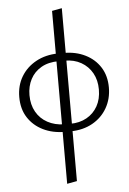

<svg xmlns="http://www.w3.org/2000/svg" viewBox="-62 -708 699 1042"><g transform="rotate(-5 287.5 -187.0)"><path d="M261 289V-653L315 -663V279ZM273 7Q207 7 155 -18.5Q103 -44 73 -90.5Q43 -137 43 -202Q43 -265 72 -313.5Q101 -362 153 -390.5Q205 -419 273 -420V-378Q217 -378 178 -355.5Q139 -333 119 -294.5Q99 -256 99 -208Q99 -156 121 -117Q143 -78 182.5 -56.5Q222 -35 273 -34ZM306 7V-34Q357 -34 395.5 -55.5Q434 -77 455.5 -115.5Q477 -154 477 -206Q477 -257 455.5 -295.5Q434 -334 395.5 -356Q357 -378 306 -378V-420Q370 -420 421.5 -394.5Q473 -369 502.5 -322.5Q532 -276 532 -212Q532 -150 503.5 -100.5Q475 -51 424 -22.5Q373 6 306 7Z"/></g></svg>

Font: Ysabeau Office Light
Style: Regular
Weight: 300
Designer: Christian Thalmann (Catharsis Fonts)
Version: Version 2.001;gftools[0.9.30]; featfreeze: tnum,lnum,ss02